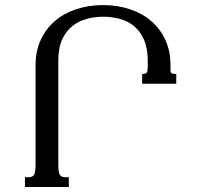

<svg xmlns="http://www.w3.org/2000/svg" viewBox="-20 -747 792 767"><path d="M661.1 -465.3Q661.1 -458 665 -454.8Q668.9 -451.7 679.2 -451.7H684.1V-412.6H547.9V-451.7H552.7Q563 -451.7 566.7 -458Q570.3 -464.4 570.3 -481.4V-502.4Q570.3 -553.7 555.4 -587.9Q540.5 -622.1 515.6 -642.6Q490.7 -663.1 458.5 -671.6Q426.3 -680.2 392.1 -680.2Q357.9 -680.2 325.7 -671.4Q293.5 -662.6 268.3 -642.3Q243.2 -622.1 228 -588.6Q212.9 -555.2 212.9 -504.9V-91.8Q212.9 -63 217.8 -51Q222.7 -39.1 240.2 -39.1H254.9V0H79.6V-39.1H94.2Q111.8 -39.1 116.9 -50.5Q122.1 -62 122.1 -91.3V-486.3Q122.1 -542.5 142.3 -586.9Q162.6 -631.3 198.5 -662.4Q234.4 -693.4 283.9 -710Q333.5 -726.6 392.1 -726.6Q450.2 -726.6 499.5 -710Q548.8 -693.4 584.7 -662.4Q620.6 -631.3 640.9 -586.9Q661.1 -542.5 661.1 -486.3Z"/></svg>

Font: Arian AMU Serif
Style: Regular
Weight: 400
Designer: Ruben Hakobyan (Tarumian)
Foundry: Ruben Hakobyan (Tarumian)
Version: Version 1.002